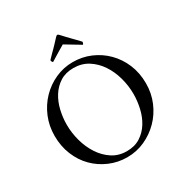

<svg xmlns="http://www.w3.org/2000/svg" viewBox="-191 -993 1112 1156"><g transform="rotate(-30 365.0 -415.0)"><path d="M350 -618Q295 -618 256.5 -593.5Q218 -569 193 -529.5Q168 -490 156.5 -440.5Q145 -391 145 -342Q145 -285 160.5 -228.5Q176 -172 206 -126Q236 -80 279.5 -51.5Q323 -23 380 -23Q435 -23 474 -48Q513 -73 538 -113Q563 -153 574.5 -203Q586 -253 586 -302Q586 -359 570.5 -415.5Q555 -472 525 -517Q495 -562 451 -590Q407 -618 350 -618ZM364 -651Q429 -651 486.5 -626.5Q544 -602 588 -558Q632 -514 657.5 -453.5Q683 -393 683 -320Q683 -251 657.5 -191Q632 -131 588 -86.5Q544 -42 486.5 -16Q429 10 364 10Q300 10 242.5 -14.5Q185 -39 141.5 -82.5Q98 -126 73 -187Q48 -248 48 -320Q48 -389 73 -449Q98 -509 141.5 -554Q185 -599 242.5 -625Q300 -651 364 -651ZM366 -840Q370 -840 378 -832Q393 -816 404 -804Q415 -792 426 -781Q437 -770 449 -757.5Q461 -745 477 -728Q477 -723 475 -717Q473 -711 468 -711Q462 -716 445 -725.5Q428 -735 411 -746Q390 -759 366 -773Q344 -760 324 -748Q307 -738 290.5 -727.5Q274 -717 264 -711Q259 -711 256.5 -717Q254 -723 254 -728Q270 -745 282 -757Q294 -769 305 -780Q316 -791 327.5 -803.5Q339 -816 354 -832Q362 -840 366 -840Z"/></g></svg>

Font: Vermiglione
Style: Regular
Weight: 400
Version: Version 1.000